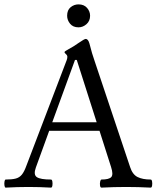

<svg xmlns="http://www.w3.org/2000/svg" viewBox="-21 -855 725 878"><path d="M5 3Q1 3 -0.5 -6Q-2 -15 -0.5 -24.5Q1 -34 5 -34Q34 -34 51 -38.5Q68 -43 79 -56.5Q90 -70 100 -98L284 -580Q287 -588 287 -595Q287 -602 280.5 -607.5Q274 -613 274 -617Q274 -620 294 -631Q304 -636 315 -643Q326 -650 339 -659Q365 -677 371 -677Q382 -677 388 -656Q400 -608 412 -575L574 -91Q585 -57 608 -45.5Q631 -34 668 -34Q673 -34 674.5 -24.5Q676 -15 674.5 -6Q673 3 668 3Q611 0 556 0Q499 0 443 3Q438 3 436.5 -6Q435 -15 437 -24.5Q439 -34 443 -34Q478 -34 488 -45.5Q498 -57 487 -91L434 -257H204L143 -89Q131 -56 147.5 -45Q164 -34 212 -34Q217 -34 218.5 -24.5Q220 -15 218.5 -6Q217 3 212 3Q161 0 109 0Q58 0 5 3ZM218 -296H421L330 -581H322ZM338 -730Q313 -730 299.5 -746.5Q286 -763 286 -783Q286 -809 302 -822Q318 -835 338 -835Q363 -835 377 -819Q391 -803 391 -783Q391 -759 374.5 -744.5Q358 -730 338 -730Z"/></svg>

Font: Junicode
Style: Regular
Weight: 400
Designer: Peter S. Baker
Version: Version 2.100; ttfautohint (v1.8.4)